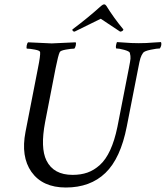

<svg xmlns="http://www.w3.org/2000/svg" viewBox="-20 -836 743 860"><path d="M211.4 -641.6Q223.6 -641.6 318.8 -646.5Q321.8 -642.6 319.3 -632.3Q316.9 -622.1 313 -618.2Q299.3 -618.2 274.9 -613.8Q250.5 -609.4 247.6 -602.5Q240.7 -588.9 229 -530.3L182.1 -289.1Q160.2 -173.8 188 -117.2Q219.7 -52.7 305.2 -52.7Q342.3 -52.7 371.6 -63Q400.9 -73.2 427.2 -96.9Q453.6 -120.6 473.4 -163.3Q493.2 -206.1 505.9 -267.6L557.6 -532.2Q563.5 -562 564.5 -573.2Q565.4 -584.5 561.5 -599.6Q559.1 -606.4 536.1 -612.8Q513.2 -619.1 500 -619.1Q498 -625 499.8 -633.5Q501.5 -642.1 503.9 -647.5Q515.6 -647 534.4 -645.5Q553.2 -644 568.4 -643.3Q583.5 -642.6 601.6 -642.6Q620.1 -642.6 635 -643.3Q649.9 -644 668 -645.5Q686 -647 701.2 -647.5Q706.1 -634.8 696.3 -619.1Q683.6 -619.1 655.3 -613.3Q627 -607.4 621.1 -599.6Q613.3 -588.9 609.1 -575.7Q605 -562.5 599.6 -533.2L547.9 -269.5Q520 -126.5 452.1 -61.3Q384.3 3.9 274.9 3.9Q170.4 3.9 120.6 -66.4Q72.8 -134.8 94.2 -245.1L149.9 -530.3Q161.6 -587.9 159.7 -602.5Q159.2 -609.4 136.5 -613.8Q113.8 -618.2 100.1 -618.2Q97.7 -621.6 99.6 -632.3Q101.6 -643.1 106 -646.5Q198.7 -641.6 211.4 -641.6ZM446.8 -816.4Q452.1 -816.4 456.5 -809.6Q489.7 -755.9 532.7 -704.1Q532.2 -699.7 527.6 -697Q522.9 -694.3 518.1 -694.3L431.2 -752Q360.8 -717.8 314 -694.3Q309.6 -694.3 306.6 -697Q303.7 -699.7 304.2 -704.1Q373 -755.4 433.1 -809.6Q440.9 -816.4 446.8 -816.4Z"/></svg>

Font: Amiri
Style: Slanted
Weight: 400
Italic angle: 9°
Designer: Khaled Hosny
Version: Version 000.107